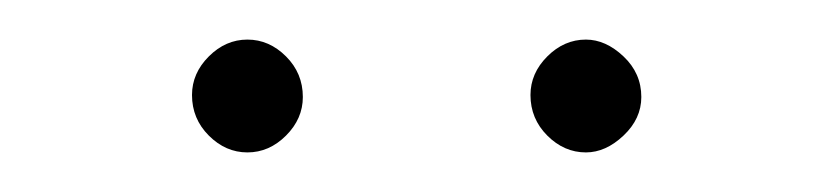

<svg xmlns="http://www.w3.org/2000/svg" viewBox="-20 -555 421 97"><path d="M77 -507Q77 -518 85.5 -526.5Q94 -535 105 -535Q116 -535 124.5 -526.5Q133 -518 133 -506Q133 -495 124.5 -486.5Q116 -478 105 -478Q94 -478 85.5 -486.5Q77 -495 77 -507ZM248 -507Q248 -518 256.5 -526.5Q265 -535 276 -535Q286 -535 295 -526.5Q304 -518 304 -506Q304 -495 295 -486.5Q286 -478 276 -478Q265 -478 256.5 -486.5Q248 -495 248 -507Z"/></svg>

Font: Josefin Sans ExtraLight
Style: Regular
Weight: 250
Designer: Santiago Orozco
Foundry: Typemade
Version: Version 2.000